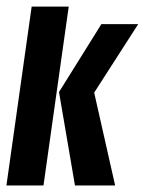

<svg xmlns="http://www.w3.org/2000/svg" viewBox="-21 -569 444 589"><path d="M209 0 160 -286.6 290 -495H403L267.9 -284.9L332.2 0ZM-1.3 0 76.1 -548.7H189.8L112.4 0Z"/></svg>

Font: Alumni Sans Thin
Style: Italic
Weight: 100
Italic angle: -8°
Designer: Robert E. Leuschke
Foundry: Robert E. Leuschke
Version: Version 1.016